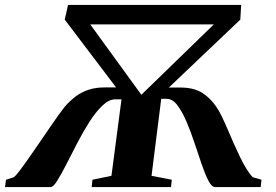

<svg xmlns="http://www.w3.org/2000/svg" viewBox="-48 -763 1124 783"><path d="M-27.5 0 -23.5 -30 9 -40.5Q17 -47 33 -68Q49 -89 69.5 -118.5Q90 -148 112.2 -180.2Q134.5 -212.5 155 -242.8Q175.5 -273 191.8 -295.5Q208 -318 215.5 -327Q237 -352 260.8 -369.8Q284.5 -387.5 313.2 -397Q342 -406.5 379 -406.5H425.5L216 -683L229.5 -743H935.5L932 -683L640.5 -406H688Q742 -406 776.2 -384.5Q810.5 -363 834.5 -327Q845 -312 856.2 -288.8Q867.5 -265.5 879.5 -237.5Q891.5 -209.5 904.2 -180.5Q917 -151.5 930 -124.5Q943 -97.5 956.2 -75.8Q969.5 -54 982.5 -40.5L1018.5 -30L1015 0H829.5Q815.5 0 802 -26Q788.5 -52 774.5 -93Q760.5 -134 745.2 -180Q730 -226 712.5 -267Q695 -308 675.2 -334Q655.5 -360 631.5 -360H609.5L570 -46L652.5 -30L649.5 0H326L329 -30L406.5 -46L447.5 -358H422.5Q396.5 -358 369.5 -332.2Q342.5 -306.5 316.5 -265.8Q290.5 -225 266.8 -179Q243 -133 222.2 -92.2Q201.5 -51.5 185.2 -25.8Q169 0 158 0ZM528.5 -376.5 824 -663.5H320Z"/></svg>

Font: Merriweather 96pt ExtraBold
Style: Italic
Weight: 800
Italic angle: -7.8°
Version: Version 2.101